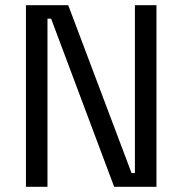

<svg xmlns="http://www.w3.org/2000/svg" viewBox="-20 -720 704 740"><path d="M80 0V-700H243L487 -53H500V-700H583V0H420L177 -648H163V0Z"/></svg>

Font: Space Grotesk Light
Style: Regular
Weight: 400
Version: Version 2.000